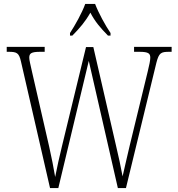

<svg xmlns="http://www.w3.org/2000/svg" viewBox="-20 -951 901 971"><path d="M334 -784V-771H346C385 -811 411 -841 437 -887C461 -841 487 -811 526 -771H539V-784C513 -822 478 -886 461 -931H411C395 -886 359 -822 334 -784ZM86 -640 233 0H275L429 -643L576 0H617L771 -634C784 -684 794 -689 836 -689H848V-714H658V-689H685C732 -689 740 -680 740 -659C740 -645 735 -622 727 -589L637 -219C623 -162 610 -101 600 -59C591 -108 580 -159 565 -222L452 -713H415L293 -210C279 -154 270 -110 259 -56C249 -112 243 -146 229 -208L141 -592C134 -625 128 -646 128 -659C128 -680 136 -689 183 -689H206V-714H14V-689H23C65 -689 76 -684 86 -640Z"/></svg>

Font: Noto Serif Georgian Condensed ExtraLight
Style: Regular
Weight: 200
Width: 3
Designer: Monotype Design Team, Akaki Razmadze
Foundry: Google LLC
Version: Version 2.003